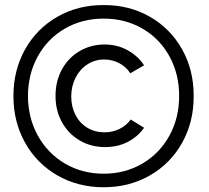

<svg xmlns="http://www.w3.org/2000/svg" viewBox="-20 -748 842 775"><path d="M204.1 -360.4Q204.1 -420.4 230 -467.8Q255.9 -515.1 301.3 -541.7Q346.7 -568.4 402.3 -568.4Q453.1 -568.4 495.1 -545.2Q537.1 -522 561.5 -484.4L505.9 -452.1Q490.7 -477.1 462.4 -492.4Q434.1 -507.8 400.4 -507.8Q362.8 -507.8 332.5 -488Q302.2 -468.3 284.9 -434.1Q267.6 -399.9 267.6 -358.4Q267.6 -316.9 284.7 -283.9Q301.8 -251 332.3 -232.4Q362.8 -213.9 402.3 -213.9Q434.1 -213.9 462.2 -227.5Q490.2 -241.2 507.8 -265.6L561.5 -232.4Q538.1 -197.8 497.1 -176Q456.1 -154.3 404.3 -154.3Q347.2 -154.3 301.5 -181.2Q255.9 -208 230 -254.9Q204.1 -301.8 204.1 -360.4ZM34.2 -360.4Q34.2 -464.8 81.3 -548.8Q128.4 -632.8 211.7 -680.4Q294.9 -728 398.4 -727.5Q502 -728 585 -680.4Q668 -632.8 715.1 -548.8Q762.2 -464.8 761.7 -360.4Q762.2 -255.9 715.3 -171.9Q668.5 -87.9 585.2 -40Q502 7.8 398.4 7.8Q294.9 7.8 211.7 -40Q128.4 -87.9 81.3 -171.9Q34.2 -255.9 34.2 -360.4ZM703.1 -360.4Q703.1 -449.7 663.8 -521Q624.5 -592.3 554.9 -632.6Q485.4 -672.9 398.4 -672.9Q311.5 -672.9 241.9 -632.6Q172.4 -592.3 132.8 -521Q93.3 -449.7 92.8 -360.4Q93.3 -271.5 133.1 -200Q172.9 -128.4 242.4 -87.6Q312 -46.9 398.4 -46.9Q484.9 -46.9 554.4 -87.6Q624 -128.4 663.6 -200Q703.1 -271.5 703.1 -360.4Z"/></svg>

Font: Reddit Sans A
Style: Regular
Weight: 400
Designer: Stephen Hutchings
Foundry: Reddit
Version: Version 1.013